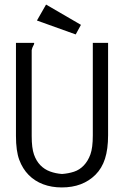

<svg xmlns="http://www.w3.org/2000/svg" viewBox="-20 -811 540 842"><path d="M50 -623H129Q130 -623 130 -621Q130 -617 125.5 -609.5Q121 -602 119 -591V-214Q119 -162 129 -133.5Q139 -105 157 -86.5Q175 -68 199.5 -59Q224 -50 252 -48Q280 -50 304.5 -58Q329 -66 347.5 -85.5Q366 -105 376.5 -134Q387 -163 387 -217V-623H454V-218Q454 -157 440.5 -115Q427 -73 399 -45Q371 -17 334 -3Q297 11 251 11Q206 11 169 -3Q132 -17 105.5 -44Q79 -71 64.5 -110Q50 -149 50 -215ZM182 -791 335 -702 312 -660 142 -721Z"/></svg>

Font: Inconsolata
Style: Regular
Weight: 400
Designer: Raph Levien, Kirill Tkachev
Foundry: Cyreal
Version: Version 1.013